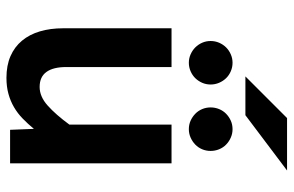

<svg xmlns="http://www.w3.org/2000/svg" viewBox="-176 -715 902 590"><g transform="rotate(90 275.0 -420.0)"><path d="M186 -496.1V-172.9Q186 -132.3 201.2 -111.6Q216.3 -90.8 247.1 -90.8Q276.9 -90.8 304.4 -115.5Q332 -140.1 362.8 -182.1V-496.1H481.9V0H378.9L376 -73.2Q360.4 -54.2 344.2 -38.6Q328.1 -22.9 309.3 -12Q290.5 -1 268.3 5.1Q246.1 11.2 219.2 11.2Q181.2 11.2 152.6 -1.2Q124 -13.7 105 -36.6Q85.9 -59.6 76.4 -91.6Q66.9 -123.5 66.9 -163.1V-496.1ZM239.7 -616.2Q239.7 -602.5 234.4 -590.3Q229 -578.1 220.2 -569.1Q211.4 -560.1 199 -554.7Q186.5 -549.3 172.9 -549.3Q159.2 -549.3 147 -554.7Q134.8 -560.1 125.7 -569.1Q116.7 -578.1 111.3 -590.3Q106 -602.5 106 -616.2Q106 -629.9 111.3 -642.3Q116.7 -654.8 125.7 -663.8Q134.8 -672.9 147 -678.2Q159.2 -683.6 172.9 -683.6Q186.5 -683.6 199 -678.2Q211.4 -672.9 220.2 -663.8Q229 -654.8 234.4 -642.3Q239.7 -629.9 239.7 -616.2ZM443.8 -616.2Q443.8 -602.5 438.7 -590.3Q433.6 -578.1 424.3 -569.1Q415 -560.1 402.8 -554.7Q390.6 -549.3 377 -549.3Q362.8 -549.3 350.8 -554.7Q338.9 -560.1 329.6 -569.1Q320.3 -578.1 315.2 -590.3Q310.1 -602.5 310.1 -616.2Q310.1 -629.9 315.2 -642.3Q320.3 -654.8 329.6 -663.8Q338.9 -672.9 350.8 -678.2Q362.8 -683.6 377 -683.6Q390.6 -683.6 402.8 -678.2Q415 -672.9 424.3 -663.8Q433.6 -654.8 438.7 -642.3Q443.8 -629.9 443.8 -616.2ZM334 -723.1H214.8L342.8 -851.1H503.9ZM0 -496.1Z"/></g></svg>

Font: Code New Roman
Style: Bold
Weight: 700
Monospace: yes
Designer: Sam Radian
Foundry: Code New Roman
Version: Version 1.508 October 19, 2014